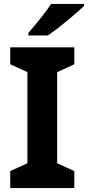

<svg xmlns="http://www.w3.org/2000/svg" viewBox="-20 -954 446 974"><path d="M357 0H32V-86L119 -126V-588L32 -628V-714H357V-628L270 -588V-126L357 -86ZM406 -924Q392 -910 369 -890Q346 -870 319.5 -848Q293 -826 267.5 -806.5Q242 -787 223 -774H124V-787Q140 -806 161.5 -831.5Q183 -857 204 -884.5Q225 -912 239 -934H406Z"/></svg>

Font: Noto Sans Kayah Li
Style: Bold
Weight: 700
Designer: Monotype Design Team, Sérgio Martins
Foundry: Monotype Imaging Inc.
Version: Version 2.002; ttfautohint (v1.8.4.7-5d5b)